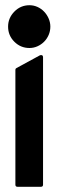

<svg xmlns="http://www.w3.org/2000/svg" viewBox="-20 -716 228 736"><path d="M145 -8Q145 0 137 0H47Q39 0 39 -8V-449Q39 -453 43 -455L133 -504Q138 -506 141.5 -504Q145 -502 145 -497ZM93 -532Q59 -532 35 -556Q11 -580 11 -614Q11 -647 35 -671.5Q59 -696 93 -696Q109 -696 123.5 -689.5Q138 -683 149 -671.5Q160 -660 166.5 -645Q173 -630 173 -614Q173 -597 166.5 -582Q160 -567 149 -556Q138 -545 123.5 -538.5Q109 -532 93 -532Z"/></svg>

Font: RonaldsonGothic
Style: Regular
Weight: 400
Designer: Mr. Robertson for MacKellar, Smiths & Jordan Co. Philadelphia
Foundry: CAT-Fonts Peter Wiegel
Version: Version 1.000